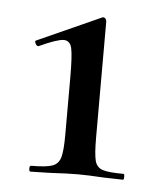

<svg xmlns="http://www.w3.org/2000/svg" viewBox="-35 -761 333 391"><g transform="rotate(5 131.0 -566.0)"><path d="M41 -415Q72 -415 84.5 -419.5Q97 -424 101 -437.5Q105 -451 105 -484V-602Q105 -646 101.5 -661Q98 -676 85 -676Q72 -676 35 -659H34Q31 -659 28.5 -664Q26 -669 29 -670L158 -728Q159 -729 161 -729Q164 -729 166 -726.5Q168 -724 168 -721V-484Q168 -450 171.5 -436.5Q175 -423 187.5 -419Q200 -415 230 -415Q232 -415 232 -409Q232 -403 230 -403L191 -404Q157 -406 138 -406Q116 -406 82 -404L41 -403Q38 -403 38 -409Q38 -415 41 -415Z"/></g></svg>

Font: Cormorant SC SemiBold
Style: Regular
Weight: 600
Designer: Christian Thalmann (Catharsis Fonts)
Version: Version 3.000